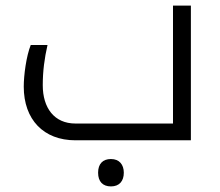

<svg xmlns="http://www.w3.org/2000/svg" viewBox="-20 -502 788 687"><path d="M250 0H663V-482H599V-60H250C174 -60 133 -116 133 -197C133 -247 139 -293 150 -341H90C74 -301 65 -233 65 -192C65 -74 136 0 250 0ZM377 165C407 165 423 146 423 116C423 87 407 67 377 67C348 67 331 84 331 116C331 148 348 165 377 165Z"/></svg>

Font: Noto Kufi Arabic Light
Style: Regular
Weight: 300
Designer: Monotype Design Team, David Williams, Khaled Hosny
Foundry: Google LLC
Version: Version 2.109